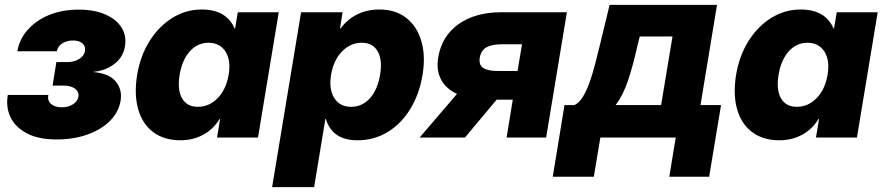

<svg xmlns="http://www.w3.org/2000/svg" viewBox="-20 -566 3635 790"><path d="M212.9 7.8Q138.2 7.8 90.6 -17.3Q43 -42.5 23.2 -84Q3.4 -125.5 12.2 -175.3H178.7Q174.3 -152.3 189.9 -138.4Q205.6 -124.5 234.4 -124.5Q260.7 -124.5 280 -136.7Q299.3 -148.9 302.7 -168.5Q305.7 -188.5 288.6 -201.2Q271.5 -213.9 240.2 -213.9H196.3L211.9 -310.5H255.9Q285.2 -310.5 305.7 -323.2Q326.2 -335.9 329.6 -356.4Q333 -375.5 319.3 -387.5Q305.7 -399.4 280.8 -399.4Q254.9 -399.4 236.1 -387.5Q217.3 -375.5 213.9 -355H51.3Q59.6 -404.3 93.8 -443.1Q127.9 -481.9 181.6 -504.2Q235.4 -526.4 303.2 -526.4Q366.7 -526.4 412.1 -507.1Q457.5 -487.8 479.5 -453.6Q501.5 -419.4 494.1 -375Q486.8 -330.1 449.7 -302.2Q412.6 -274.4 363.8 -270.5V-269.5Q428.7 -264.2 456.3 -230.7Q483.9 -197.3 476.1 -150.9Q468.3 -104.5 432.4 -68.6Q396.5 -32.7 339.8 -12.5Q283.2 7.8 212.9 7.8Z M722.7 11.2Q655.3 11.2 610.6 -22.2Q565.9 -55.7 548.6 -116.5Q531.2 -177.2 544.4 -258.8Q557.6 -337.4 595.9 -397.9Q634.3 -458.5 689.7 -492.7Q745.1 -526.9 810.1 -526.9Q911.6 -526.9 945.3 -448.7H947.3L958.5 -515.6H1127L1041.5 0H873L885.7 -76.7H883.8Q857.4 -33.7 815.4 -11.2Q773.4 11.2 722.7 11.2ZM794.4 -126.5Q840.8 -126.5 875.7 -162.4Q910.6 -198.2 920.9 -258.8Q930.7 -318.4 907.5 -354.2Q884.3 -390.1 837.9 -390.1Q793 -390.1 761.2 -355Q729.5 -319.8 719.2 -258.8Q709 -196.8 729 -161.6Q749 -126.5 794.4 -126.5Z M1099.6 204.1 1218.8 -515.6H1389.6L1378.9 -448.7H1380.9Q1440.4 -526.9 1541.5 -526.9Q1606.9 -526.9 1651.1 -492.7Q1695.3 -458.5 1713.4 -397.9Q1731.4 -337.4 1718.8 -258.8Q1705.1 -177.2 1667.5 -116.5Q1629.9 -55.7 1574.2 -22.2Q1518.6 11.2 1451.2 11.2Q1346.7 11.2 1320.8 -76.7H1318.8L1272.5 204.1ZM1424.8 -126.5Q1470.2 -126.5 1502 -161.6Q1533.7 -196.8 1543.9 -258.8Q1554.2 -319.8 1533.9 -355Q1513.7 -390.1 1468.3 -390.1Q1421.9 -390.1 1387.2 -354.2Q1352.5 -318.4 1342.3 -258.8Q1332.5 -198.2 1355.5 -162.4Q1378.4 -126.5 1424.8 -126.5Z M2227.1 0H2064.5L2089.8 -155.8H2023.4L1893.1 0H1706.5L1860.4 -179.7Q1814.9 -200.7 1794.7 -239Q1774.4 -277.3 1783.2 -330.6Q1797.9 -418 1866.9 -466.8Q1936 -515.6 2042 -515.6H2312.5ZM2109.4 -273.9 2127.9 -383.8H2044.4Q2003.4 -383.8 1981.2 -371.1Q1959 -358.4 1954.1 -328.6Q1949.2 -299.3 1968 -286.6Q1986.8 -273.9 2029.8 -273.9Z M2254.4 161.1 2302.7 -133.8H2343.8Q2363.8 -143.1 2379.4 -169.4Q2395 -195.8 2407.5 -231.7Q2419.9 -267.6 2429.7 -306.2Q2439.5 -344.7 2447.8 -378.9L2488.3 -545.9H2930.2L2862.3 -133.8H2946.8L2897.9 161.1H2733.9L2760.3 0H2450.2L2423.3 161.1ZM2513.2 -133.8H2700.2L2747.1 -416H2612.3L2603 -378.9Q2583.5 -291.5 2563 -231.7Q2542.5 -171.9 2513.2 -133.8Z M3187 11.2Q3119.6 11.2 3075 -22.2Q3030.3 -55.7 3012.9 -116.5Q2995.6 -177.2 3008.8 -258.8Q3022 -337.4 3060.3 -397.9Q3098.6 -458.5 3154.1 -492.7Q3209.5 -526.9 3274.4 -526.9Q3376 -526.9 3409.7 -448.7H3411.6L3422.9 -515.6H3591.3L3505.9 0H3337.4L3350.1 -76.7H3348.1Q3321.8 -33.7 3279.8 -11.2Q3237.8 11.2 3187 11.2ZM3258.8 -126.5Q3305.2 -126.5 3340.1 -162.4Q3375 -198.2 3385.3 -258.8Q3395 -318.4 3371.8 -354.2Q3348.6 -390.1 3302.2 -390.1Q3257.3 -390.1 3225.6 -355Q3193.8 -319.8 3183.6 -258.8Q3173.3 -196.8 3193.4 -161.6Q3213.4 -126.5 3258.8 -126.5Z"/></svg>

Font: Inter Display Extra Bold
Style: Italic
Weight: 800
Italic angle: -9.39999°
Designer: Rasmus Andersson
Foundry: rsms
Version: Version 4.000;git-4fc901f